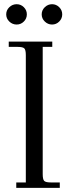

<svg xmlns="http://www.w3.org/2000/svg" viewBox="-20 -902 326 922"><path d="M60.1 -881.8Q80.1 -881.8 94.5 -867.4Q108.9 -853 108.9 -833Q108.9 -813 94.5 -798.6Q80.1 -784.2 60.1 -784.2Q39.6 -784.2 24.7 -798.6Q9.8 -813 9.8 -833Q9.8 -853 24.7 -867.4Q39.6 -881.8 60.1 -881.8ZM22 -676.8V-702.1H231V-676.8H185.1V-65.9Q185.1 -41 192.1 -33.4Q199.2 -25.9 224.1 -25.9H267.1V0H58.1V-25.9H104V-637.2Q104 -662.1 96.9 -669.4Q89.8 -676.8 64.9 -676.8ZM195.1 -798.6Q180.2 -813 180.2 -833Q180.2 -853 195.1 -867.4Q210 -881.8 230 -881.8Q250 -881.8 264.4 -867.4Q278.8 -853 278.8 -833Q278.8 -813 264.4 -798.6Q250 -784.2 230 -784.2Q210 -784.2 195.1 -798.6Z"/></svg>

Font: Dihjauti S
Style: Regular
Weight: 400
Designer: T. Christopher White
Version: Version 3.0.0